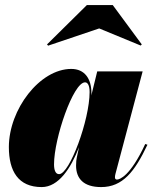

<svg xmlns="http://www.w3.org/2000/svg" viewBox="-20 -750 619 780"><path d="M383 -634.5 551.5 -565 556 -569.5 438 -729.5H333L171 -569.5L175.5 -564.5ZM351.5 -371C351.5 -431 323.5 -470 269.5 -470C141.5 -470 16 -305.5 16 -152.5C16 -55 54 10 149.5 10C218 10 268 -66.5 301 -152L292 -110C290.5 -103 289 -93 289 -77.5C289 -24.5 319.5 10 391 10C478.5 10 527.5 -53 579 -162L570 -165C509.5 -34.5 466 -20.5 455 -20.5C450 -20.5 447 -24 447 -29C447 -33.5 447.5 -38 449 -43.5L559.5 -460H375L351 -362C351 -365.5 351.5 -368.5 351.5 -371ZM344 -376C344 -263 263 -42.5 220 -42.5C205 -42.5 199.5 -60 199.5 -82.5C199.5 -187.5 277.5 -415.5 325.5 -415.5C336.5 -415.5 344 -402.5 344 -376Z"/></svg>

Font: Bodoni* 24pt Fatface
Style: Italic
Weight: 900
Italic angle: -13°
Version: Version 2.3